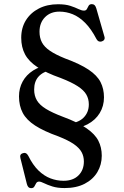

<svg xmlns="http://www.w3.org/2000/svg" viewBox="-20 -734 616 950"><path d="M320.5 -95.5 316.5 -122.5Q366 -125 392.8 -151.2Q419.5 -177.5 419.5 -217.5Q419.5 -244.5 407.2 -266Q395 -287.5 364.8 -307.2Q334.5 -327 280.5 -348Q208 -373.5 165.2 -401.8Q122.5 -430 103.8 -465.2Q85 -500.5 85 -547Q85 -596.5 108.2 -633.8Q131.5 -671 172.5 -692Q213.5 -713 267 -713Q304 -713 328.2 -705Q352.5 -697 368.2 -689.2Q384 -681.5 395.5 -681.5Q406 -681.5 410 -689.5Q414 -697.5 418.5 -705.5Q423 -713.5 434.5 -713.5Q442.5 -713.5 447.8 -708.8Q453 -704 456.5 -692.5L496.5 -553.5Q499.5 -544.5 495.8 -538Q492 -531.5 483.5 -529Q466.5 -524 457.5 -540.5Q431.5 -590.5 401.8 -620.5Q372 -650.5 340 -663.5Q308 -676.5 274 -676.5Q230 -676.5 202.8 -649Q175.5 -621.5 175.5 -577Q175.5 -547 187.5 -524.2Q199.5 -501.5 227 -482.8Q254.5 -464 301.5 -445Q376.5 -417.5 418.5 -389.2Q460.5 -361 477.5 -327.8Q494.5 -294.5 494.5 -252.5Q494.5 -209 473.2 -174.2Q452 -139.5 412.8 -118.8Q373.5 -98 320.5 -95.5ZM225.5 -413.5 237.5 -389Q192.5 -379.5 170.8 -355.2Q149 -331 149 -291Q149 -260 162.8 -237Q176.5 -214 207.8 -195Q239 -176 290.5 -156.5Q365 -129 407.2 -100Q449.5 -71 466.5 -38Q483.5 -5 483.5 36.5Q483.5 81 461.8 117.5Q440 154 399 175.2Q358 196.5 299.5 196.5Q264 196.5 239 188.5Q214 180.5 198 172.5Q182 164.5 173.5 164.5Q163.5 164.5 159 172.5Q154.5 180.5 150 188.8Q145.5 197 134 197Q126 197 121 192.2Q116 187.5 113 176.5L81 48.5Q76 29 93 24Q101 21 108 24.2Q115 27.5 120 37Q142.5 82.5 170.2 109.5Q198 136.5 229.5 148.5Q261 160.5 294.5 160.5Q341.5 160.5 368.2 134Q395 107.5 395 65Q395 39.5 383.8 18.8Q372.5 -2 345.5 -20.8Q318.5 -39.5 269.5 -59Q196.5 -85 153.8 -112.8Q111 -140.5 92.5 -175.5Q74 -210.5 74 -257Q74 -297.5 92 -330.5Q110 -363.5 144 -385.2Q178 -407 225.5 -413.5Z"/></svg>

Font: Fraunces 16pt
Style: Regular
Weight: 400
Version: Version 1.000;[b76b70a41]